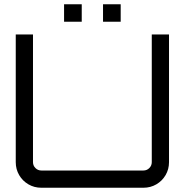

<svg xmlns="http://www.w3.org/2000/svg" viewBox="-20 -882 868 902"><path d="M174 0Q141 0 113.5 -16Q86 -32 70 -59.5Q54 -87 54 -120V-720H135V-120Q135 -104 146.5 -92.5Q158 -81 174 -81H654Q670 -81 681.5 -92.5Q693 -104 693 -120V-720H774V-120Q774 -87 758 -59.5Q742 -32 714.5 -16Q687 0 654 0H174ZM464 -780V-862H547V-780ZM281 -780V-862H364V-780Z"/></svg>

Font: Orbitron
Style: Regular
Weight: 400
Designer: Matt McInerney
Foundry: The League of Moveable Type
Version: Version 2.001